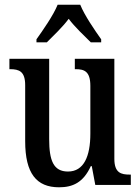

<svg xmlns="http://www.w3.org/2000/svg" viewBox="-20 -786 597 816"><path d="M135 -619V-606H179C208 -635 246 -671 272 -706C298 -671 337 -635 366 -606H410V-619C383 -657 339 -721 321 -766H225C207 -721 162 -657 135 -619ZM231 10C289 10 334 -10 366 -80H370L385 0H536V-44H531C495 -44 466 -51 466 -111V-536H298V-492H301C337 -492 364 -484 364 -421V-218C364 -121 336 -57 269 -57C207 -57 189 -104 189 -195V-536H20V-492H23C62 -492 87 -482 87 -424V-186C87 -49 135 10 231 10Z"/></svg>

Font: Noto Serif Bengali Condensed Medium
Style: Regular
Weight: 500
Width: 3
Designer: Juan Bruce, Universal Thirst, Indian Type Foundry and the Monotype Design Team.
Foundry: Monotype Imaging Inc.
Version: Version 2.003